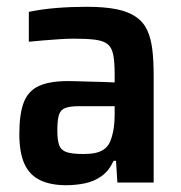

<svg xmlns="http://www.w3.org/2000/svg" viewBox="-20 -538 535 566"><path d="M175 8Q129 8 98 -7Q67 -22 52 -55Q37 -88 37 -143Q37 -202 50 -236Q63 -270 94.5 -284.5Q126 -299 181 -299Q192 -299 207 -298.5Q222 -298 241 -297.5Q260 -297 279.5 -296.5Q299 -296 318 -295V-320Q318 -357 313.5 -378Q309 -399 296.5 -408.5Q284 -418 260 -421Q236 -424 198 -424Q180 -424 156.5 -422.5Q133 -421 109 -419Q85 -417 65 -415V-503Q103 -511 146.5 -514.5Q190 -518 235 -518Q287 -518 322.5 -511Q358 -504 380.5 -488.5Q403 -473 414 -449Q425 -425 429 -392Q433 -359 433 -315V0H326L322 -64H315Q301 -34 279 -18.5Q257 -3 230 2.5Q203 8 175 8ZM226 -84Q246 -84 260.5 -87Q275 -90 286 -97.5Q297 -105 303 -117Q310 -132 314 -153Q318 -174 318 -202V-225H214Q186 -225 172 -219.5Q158 -214 153.5 -198.5Q149 -183 149 -153Q149 -125 154.5 -110Q160 -95 176.5 -89.5Q193 -84 226 -84Z"/></svg>

Font: Saira SemiCondensed SemiBold
Style: Regular
Weight: 600
Width: 4
Designer: Hector Gatti with collaboration of the Omnibus-Type team
Foundry: Omnibus-Type
Version: Version 1.101